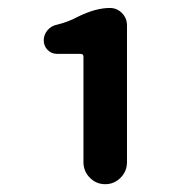

<svg xmlns="http://www.w3.org/2000/svg" viewBox="-20 -894 464 482"><path d="M189.5 -487.3V-752Q189.5 -758.8 181.6 -758.8H123Q109.4 -758.8 99.6 -768.6Q89.8 -778.3 89.8 -793Q89.8 -806.6 99.1 -817.9Q108.4 -829.1 123 -832Q151.4 -838.9 174.8 -851.6Q219.7 -874 255.9 -874Q273.4 -874 286.1 -861.3Q298.8 -848.6 298.8 -830.1V-487.3Q298.8 -463.9 282.7 -447.8Q266.6 -431.6 244.1 -431.6Q221.7 -431.6 205.6 -447.8Q189.5 -463.9 189.5 -487.3Z"/></svg>

Font: Gen Jyuu Gothic P Bold
Style: Bold
Weight: 700
Designer: [Source Han Sans]
Ryoko NISHIZUKA  (kana & ideographs); Paul D. Hunt (Latin, Greek & Cyrillic); Wenlong ZHANG  (bopomofo
Version: Version 1.002.20150607